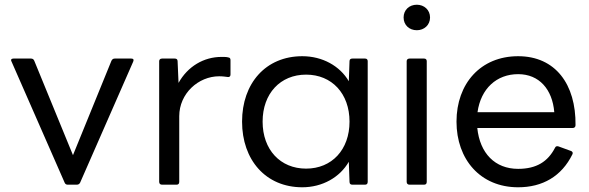

<svg xmlns="http://www.w3.org/2000/svg" viewBox="-20 -757 2492 813"><path d="M305 25C312 25 316 22 319 17L544 -496C548 -505 544 -509 536 -509H466C460 -509 456 -507 452 -500L289 -100L125 -500C122 -507 117 -509 111 -509H37C29 -509 24 -505 29 -496L254 17C256 22 261 25 266 25Z M728 25C735 25 739 21 739 13V-265C739 -361 820 -434 908 -434C924 -434 935 -432 944 -431C951 -430 956 -433 956 -441V-502C956 -509 954 -513 946 -514C939 -516 930 -516 918 -516C843 -516 775 -476 736 -406L732 -498C732 -506 727 -509 720 -509H666C659 -509 654 -505 654 -498V13C654 21 659 25 666 25Z M1260 36C1345 36 1419 -6 1457 -72L1460 13C1460 22 1465 25 1472 25H1526C1533 25 1537 21 1537 13V-498C1537 -505 1533 -509 1526 -509H1472C1465 -509 1460 -506 1460 -498L1457 -413C1419 -478 1345 -519 1260 -519C1105 -519 1005 -404 1005 -242C1005 -80 1105 36 1260 36ZM1276 -43C1167 -43 1092 -123 1092 -242C1092 -361 1167 -441 1276 -441C1385 -441 1460 -361 1460 -242C1460 -123 1385 -43 1276 -43Z M1745 -629C1776 -629 1801 -651 1801 -683C1801 -715 1776 -737 1745 -737C1713 -737 1689 -715 1689 -683C1689 -651 1713 -629 1745 -629ZM1776 25C1783 25 1787 21 1787 13V-498C1787 -505 1783 -509 1776 -509H1714C1707 -509 1702 -505 1702 -498V13C1702 21 1707 25 1714 25Z M2174 36C2277 36 2358 -10 2404 -104C2407 -110 2404 -116 2397 -118L2345 -137C2338 -139 2333 -138 2330 -131C2300 -73 2252 -42 2174 -42C2076 -42 2012 -108 2001 -215H2405C2412 -215 2417 -219 2417 -227C2419 -400 2332 -519 2174 -519C2015 -519 1913 -403 1913 -242C1913 -82 2014 36 2174 36ZM2174 -443C2263 -443 2319 -379 2327 -282H2002C2016 -382 2083 -443 2174 -443Z"/></svg>

Font: LINE Seed JP App_OTF Regular
Style: Regular
Weight: 400
Designer: LY Corporation & Fontrix & Fontworks
Version: Version 1.002